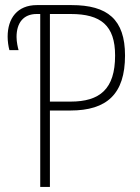

<svg xmlns="http://www.w3.org/2000/svg" viewBox="-20 -734 551 754"><path d="M138 0H176V-300H256C400 -300 471 -365 471 -516C471 -658 402 -714 261 -714H125C48 -714 10 -662 10 -590C10 -572 13 -551 17 -537H53C50 -547 45 -569 45 -589C45 -644 72 -679 124 -679H138ZM257 -335H176V-679H258C376 -679 432 -634 432 -516C432 -384 372 -335 257 -335Z"/></svg>

Font: Noto Sans Condensed ExtraLight
Style: Regular
Weight: 200
Width: 3
Designer: Monotype Design Team
Foundry: Monotype Imaging Inc.
Version: Version 2.013